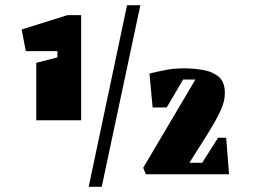

<svg xmlns="http://www.w3.org/2000/svg" viewBox="-20 -668 968 736"><path d="M291 -207H119V-427L200 -448V-472H79L63 -555L239 -610H291ZM370 48H320L467 -648H518ZM539 0 529 -25 729 -363H682L619 -256H565L553 -386Q589 -395 619 -400.5Q649 -406 685 -406Q721 -406 757.5 -400Q794 -394 818 -374Q842 -354 842 -311Q842 -280 826 -245Q810 -210 778 -158L706 -44H755L816 -140H847L858 0Z"/></svg>

Font: Unlock
Style: Regular
Weight: 400
Designer: Eduardo Rodriguez Tunni
Foundry: Eduardo Rodriguez Tunni
Version: Version 1.003; ttfautohint (v1.8.4.7-5d5b);gftools[0.9.23]